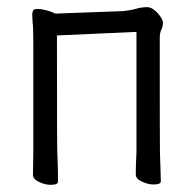

<svg xmlns="http://www.w3.org/2000/svg" viewBox="-20 -506 540 536"><path d="M121 10Q106 10 89 2Q72 -6 72 -18Q72 -43 73 -81V-386Q73 -432 71 -444L70 -465Q70 -472 72.5 -476.5Q75 -481 85 -481Q95 -481 106.5 -478Q118 -475 126 -472L134 -468L324 -475Q344 -477 359.5 -481.5Q375 -486 391 -486Q405 -486 420 -469.5Q435 -453 435 -442Q435 -433 430.5 -423.5Q426 -414 426 -402Q426 -101 426.5 -80.5Q427 -60 428 -36Q429 -12 429 0Q429 9 409 9Q393 9 376 1Q359 -7 359 -19Q359 -44 361 -82V-417L139 -407Q139 -100 140 -79Q142 -34 142 1Q142 10 121 10Z"/></svg>

Font: LXGW WenKai Mono TC
Style: Regular
Weight: 400
Designer: LXGW / Fontworks Inc.
Foundry: LXGW / Fontworks Inc.
Version: Version 1.330